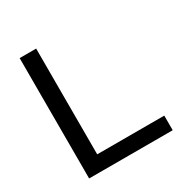

<svg xmlns="http://www.w3.org/2000/svg" viewBox="-161 -834 936 967"><g transform="rotate(-30 306.5 -350.0)"><path d="M83 0V-700H179V-85H569V0Z"/></g></svg>

Font: Rosa Sans
Style: Regular
Weight: 400
Designer: Pentagram / MCKL
Foundry: Pentagram / MCKL
Version: Version 1.005;September 16, 2019;FontCreator 11.5.0.2425 64-